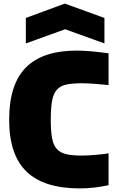

<svg xmlns="http://www.w3.org/2000/svg" viewBox="-20 -1036 657 1070"><path d="M425 14Q225 14 128 -79.5Q31 -173 31 -369Q31 -566 124.5 -660Q218 -754 407 -754Q442 -754 483.5 -750.5Q525 -747 585 -739V-562Q552 -565 529.5 -567Q507 -569 490.5 -570Q474 -571 461.5 -571.5Q449 -572 436 -572Q382 -572 348.5 -564.5Q315 -557 296 -535Q277 -513 270 -473Q263 -433 263 -369Q263 -306 270 -267Q277 -228 296 -206.5Q315 -185 348.5 -177Q382 -169 434 -169Q451 -169 472 -170Q493 -171 514 -173Q535 -175 553.5 -177Q572 -179 585 -182V-4Q548 4 507 9Q466 14 425 14ZM124 -936 341 -1016 562 -936V-794L343 -873L124 -794Z"/></svg>

Font: Encode Sans Normal
Style: Black
Weight: 900
Designer: Pablo Impallari, Andres Torresi
Foundry: Pablo Impallari, Andres Torresi
Version: Version 1.000; ttfautohint (v1.00) -l 8 -r 50 -G 200 -x 14 -